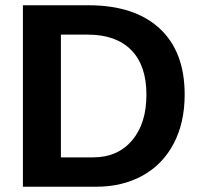

<svg xmlns="http://www.w3.org/2000/svg" viewBox="-20 -708 762 728"><path d="M680.2 -349.1Q680.2 -242.7 638.4 -163.3Q596.7 -84 520.3 -42Q443.8 0 345.2 0H66.9V-688H315.9Q489.7 -688 585 -600.3Q680.2 -512.7 680.2 -349.1ZM535.2 -349.1Q535.2 -460 477.5 -518.3Q419.9 -576.7 313 -576.7H210.9V-111.3H333Q425.8 -111.3 480.5 -175.3Q535.2 -239.3 535.2 -349.1Z"/></svg>

Font: Liberation Sans
Style: Bold
Weight: 700
Designer: Steve Matteson
Foundry: Ascender Corporation
Version: Version 2.1.5